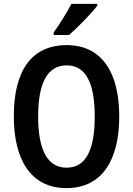

<svg xmlns="http://www.w3.org/2000/svg" viewBox="-20 -957 683 987"><path d="M480 -928V-937H347C324 -893 290 -838 256 -790V-777H335C380 -816 452 -890 480 -928ZM593 -358C593 -578 508 -725 323 -725C142 -725 51 -594 51 -359C51 -141 135 10 322 10C507 10 593 -138 593 -358ZM176 -358C176 -529 223 -621 323 -621C421 -621 467 -531 467 -358C467 -185 421 -95 322 -95C224 -95 176 -187 176 -358Z"/></svg>

Font: Noto Sans Tamil Condensed SemiBold
Style: Regular
Weight: 600
Width: 3
Designer: Jelle Bosma - Monotype Design Team
Foundry: Monotype Imaging Inc.
Version: Version 2.004